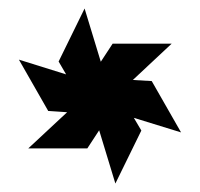

<svg xmlns="http://www.w3.org/2000/svg" viewBox="-20 -685 470 451"><path d="M405.3 -374 294.4 -408.2 312 -378.4 251 -253.9 213.4 -377.4 212.9 -378.9 185.1 -336.4H46.4L137.7 -421.4L93.3 -424.3L24.4 -544.9L135.3 -510.3L117.7 -540.5L178.7 -665L216.3 -541.5L216.8 -540L244.6 -582.5H383.3L292 -497.1L336.4 -494.6Z"/></svg>

Font: Sangha Kali
Style: Regular
Weight: 400
Designer: Seslavinskaya Anna
Foundry: Popkern
Version: Version 2.000;PS 002.000;hotconv 1.0.88;makeotf.lib2.5.64775